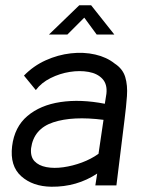

<svg xmlns="http://www.w3.org/2000/svg" viewBox="-20 -704 543 729"><path d="M175 5Q104 4 60.5 -35Q17 -74 26 -149Q35 -222 84 -263.5Q133 -305 209.5 -316.5Q286 -328 378 -310L384 -348Q388 -384 369 -404.5Q350 -425 316.5 -431Q283 -437 245 -431Q207 -425 172 -407.5Q137 -390 116 -362L71 -417Q107 -454 153.5 -475Q200 -496 249 -501.5Q298 -507 341.5 -497Q385 -487 415 -463Q446 -443 455.5 -411.5Q465 -380 462 -339Q459 -298 453 -251L422 0H342L349 -45Q272 6 175 5ZM354 -120 373 -249Q256 -264 182 -239.5Q108 -215 98 -141Q95 -109 111 -92Q127 -75 156 -69.5Q185 -64 220.5 -69Q256 -74 291 -87Q326 -100 354 -120ZM166 -573 281 -684H326L414 -573H347L300 -637L236 -573Z"/></svg>

Font: Kulim Park
Style: Italic
Weight: 400
Italic angle: -8°
Designer: Noponies / Dale Sattler
Foundry: Noponies
Version: Version 1.000; ttfautohint (v1.8.3)